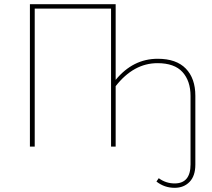

<svg xmlns="http://www.w3.org/2000/svg" viewBox="-20 -701 1016 918"><path d="M734 -420Q823 -420 868.5 -373Q914 -326 914 -243V86Q914 140 886.5 168.5Q859 197 815 197Q766 197 728 167L739 151Q773 176 815 176Q891 176 891 85V-242Q891 -314 852.5 -356.5Q814 -399 733 -399Q619 -399 533 -289V0H511V-660H146V0H123V-681H533V-319Q616 -420 734 -420Z"/></svg>

Font: FiraGO Thin
Style: Regular
Weight: 100
Designer: bBox Type
Foundry: bBox Type GmbH
Version: Version 1.001;PS 001.001;hotconv 1.0.88;makeotf.lib2.5.64775